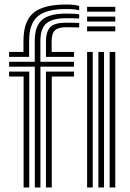

<svg xmlns="http://www.w3.org/2000/svg" viewBox="-20 -830 576 850"><path d="M134.1 0V-534.8H20.3V-556.5H133.9V-649.1Q133.9 -714 165.9 -741.9Q197.9 -769.8 272.7 -769.8Q296.6 -769.8 308 -769.1Q319.5 -768.5 330.6 -766.3V-748.1Q318 -748.8 305.9 -749Q293.8 -749.3 272.7 -749.3Q211.2 -749.3 185 -726.3Q158.8 -703.4 158.8 -649.1V-556.5H307.7V-534.8H159V0ZM84.5 0V-491.3H20.3V-513.1H109.5V0ZM183.5 0V-513.1H307.7V-491.3H209.3V0ZM20.3 -578.3V-600H83.9V-649.1Q83.9 -735.3 127.6 -772.7Q171.3 -810 272.7 -810Q295.6 -810 309.1 -808.3Q322.6 -806.5 330.6 -803.2V-784.7Q317.8 -787.8 305.4 -788.8Q293 -789.9 272.7 -789.9Q184.5 -789.9 146.7 -757.3Q108.9 -724.7 108.9 -649.1V-578.3ZM183.5 -578.3V-649.1Q183.5 -687.3 201.2 -708.4Q218.8 -729.5 272.7 -729.5Q290.4 -729.5 301.5 -729.2Q312.7 -728.9 330.6 -728.4V-708.4Q312.6 -708.8 301.5 -709.1Q290.4 -709.4 272.7 -709.4Q237.9 -709.4 223.3 -695.8Q208.7 -682.2 208.7 -649.1V-600H307.7V-578.3ZM365.6 -778.3V-800H490.4V-778.3ZM365.6 -691.3V-713.1H490.4V-691.3ZM365.6 -734.8V-756.5H490.4V-734.8ZM465.4 0V-600H490.4V0ZM365.6 0V-600H390.5V0ZM415.5 0V-600H440.5V0Z"/></svg>

Font: Big Shoulders Inline Thin
Style: Regular
Weight: 100
Designer: Patric King
Foundry: XO Type Co
Version: Version 2.002